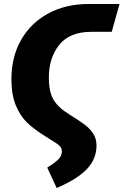

<svg xmlns="http://www.w3.org/2000/svg" viewBox="-20 -714 617 959"><path d="M216 123Q253 100 271 82.5Q289 65 289 42Q289 25 276.5 13.5Q264 2 224 -22L196 -40Q148 -70 114 -103Q80 -136 58.5 -189Q37 -242 37 -319Q37 -429 85 -514Q133 -599 220.5 -646.5Q308 -694 422 -694H577L538 -555H436Q328 -555 276 -490Q224 -425 224 -327Q224 -256 247 -216.5Q270 -177 327 -142Q377 -111 403.5 -91Q430 -71 446 -46Q462 -21 462 13Q462 80 414 130.5Q366 181 263 225Z"/></svg>

Font: Fira Sans Condensed ExtraBold
Style: Italic
Weight: 800
Width: 3
Italic angle: -8°
Designer: bBox Type GmbH & Carrois Corporate GbR & Edenspiekermann AG
Foundry: bBox Type GmbH & Carrois Corporate GbR & Edenspiekermann AG
Version: Version 4.301